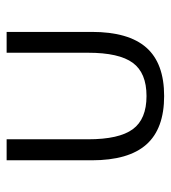

<svg xmlns="http://www.w3.org/2000/svg" viewBox="12 -518 520 585"><g transform="rotate(-90 272.5 -225.0)"><path d="M77.1 -206.1V-465.3H141.1V-217.3Q141.1 -122.6 171.9 -80.8Q202.6 -39.1 272.9 -39.1Q343.3 -39.1 374 -80.8Q404.8 -122.6 404.8 -217.3V-465.3H468.3V-206.1Q468.3 -93.8 420.4 -39.6Q372.6 14.6 272.9 14.6Q173.3 14.6 125.2 -39.6Q77.1 -93.8 77.1 -206.1Z"/></g></svg>

Font: Spartan MB
Style: Regular
Weight: 400
Designer: Matt Bailey, Mirko Velimirovic
Foundry: Matt Bailey
Version: Version 1.005